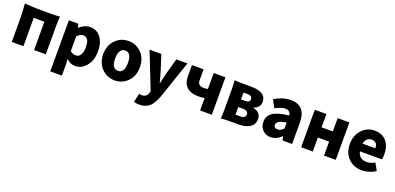

<svg xmlns="http://www.w3.org/2000/svg" viewBox="8 -1553 5645 2741"><g transform="rotate(20 2830.5 -182.0)"><path d="M72 0V-285Q72 -463 60 -569Q60 -580 72 -580Q173 -569 330 -569H460Q541 -569 589 -575Q595 -575 595 -569Q589 -517 589 -427V-284V0H411V-430H249V0Z M732 207V-181V-569H877L889 -514H893Q971 -583 1053 -583Q1155 -583 1215 -504.5Q1275 -426 1275 -294Q1275 -154 1201 -67Q1133 14 1036 14Q963 14 904 -45L909 44V207ZM994 -132Q1038 -132 1063 -169Q1092 -210 1092 -291Q1092 -438 1000 -438Q954 -438 909 -390V-277V-165Q946 -132 994 -132Z M1637 14Q1523 14 1443 -65Q1358 -149 1358 -284Q1358 -419 1443 -504Q1522 -583 1637 -583Q1751 -583 1830 -504Q1915 -420 1915 -284.5Q1915 -149 1830 -65Q1751 14 1637 14ZM1637 -130Q1685 -130 1710 -172Q1733 -211 1733 -284Q1733 -439 1637 -439Q1588 -439 1563 -397Q1540 -356 1540 -284Q1540 -130 1637 -130Z M2087 219Q2041 219 2003 208L2035 73Q2038 74 2044 75Q2064 80 2073 80Q2146 80 2168 12L2176 -17L1958 -569H2137L2213 -333Q2225 -297 2244 -221Q2253 -189 2257 -172H2262Q2272 -221 2295 -317Q2298 -328 2299 -333L2365 -569H2534L2436 -284L2339 1Q2295 117 2243 165Q2184 219 2087 219Z M2933 0V-189Q2893 -181 2834 -181Q2727 -181 2668 -232Q2602 -289 2602 -404V-569H2779V-404Q2779 -361 2801.5 -340.5Q2824 -320 2873 -320Q2906 -320 2933 -327V-569H3111V-284V0Z M3255 6Q3249 6 3249 0Q3256 -29 3255 -118Q3255 -134 3255 -142V-284V-427Q3255 -517 3249 -569Q3249 -574 3255 -574Q3305 -569 3377 -569H3499Q3731 -569 3731 -418Q3731 -379 3709 -349Q3684 -314 3635 -301V-296Q3753 -268 3753 -164Q3753 -81 3682 -38Q3619 0 3514 0H3384Q3303 0 3255 6ZM3428 -117H3505Q3544 -117 3563 -134Q3580 -148 3580 -176Q3580 -201 3562 -216Q3542 -232 3504 -232H3428ZM3428 -348H3490Q3561 -348 3561 -399Q3561 -425 3545 -438Q3526 -452 3490 -452H3428Z M4006 14Q3929 14 3882 -37Q3837 -85 3837 -159Q3837 -250 3912 -300Q3987 -350 4153 -368Q4147 -441 4067 -441Q4007 -441 3918 -391L3856 -508Q3981 -583 4101 -583Q4331 -583 4331 -323V-161V0H4186L4173 -57H4169Q4090 14 4006 14ZM4067 -124Q4111 -124 4153 -169V-260Q4075 -250 4038 -226Q4006 -205 4006 -173Q4006 -124 4067 -124Z M4468 0V-569H4645V-367H4816V-569H4994V-284V0H4816V-212H4645V0Z M5394 14Q5268 14 5188 -65Q5105 -146 5105 -284Q5105 -417 5188 -503Q5266 -583 5375 -583Q5494 -583 5559 -504Q5619 -430 5619 -308Q5619 -258 5611 -232H5444H5277Q5300 -122 5419 -122Q5478 -122 5539 -158L5598 -51Q5555 -20 5499 -3Q5445 14 5394 14ZM5274 -348H5371H5468Q5468 -447 5378 -447Q5339 -447 5312 -423Q5283 -397 5274 -348Z"/></g></svg>

Font: GenSekiGothic TW H
Style: Regular
Weight: 900
Version: Version 1.501;PS 1;hotconv 16.6.51;makeotf.lib2.5.65220